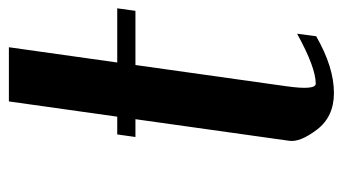

<svg xmlns="http://www.w3.org/2000/svg" viewBox="-194 -596 790 443"><g transform="rotate(-90 201.5 -375.0)"><path d="M313.5 -750 278.3 -500H403.3L397.5 -458H272.5L223.6 -110.4Q213.9 -42 229.5 -42Q266.6 -42 344.7 -85Q344.7 -85 338.9 -41Q267.6 0 208 0Q153.3 0 123.5 -39.1Q93.8 -78.1 97.7 -103.5L147.5 -458H106.4L112.3 -500H153.3L188.5 -750Z"/></g></svg>

Font: okolaks
Style: BoldItalic
Weight: 600
Width: 8
Italic angle: -8°
Version: Version 000.6.0